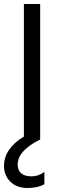

<svg xmlns="http://www.w3.org/2000/svg" viewBox="-36 -694 303 956"><path d="M185 223Q153 242 100.5 242Q48 242 16 211Q-16 180 -16 132Q-16 46 83 -14V-674H164V-1L165 0Q52 56 52 125Q52 154 69.5 169Q87 184 121.5 184Q156 184 185 162Z"/></svg>

Font: Hind Kochi
Style: Regular
Weight: 400
Designer: Dhruvi Tolia
Foundry: Indian Type Foundry
Version: Version 0.702;PS 1.0;hotconv 1.0.81;makeotf.lib2.5.63406